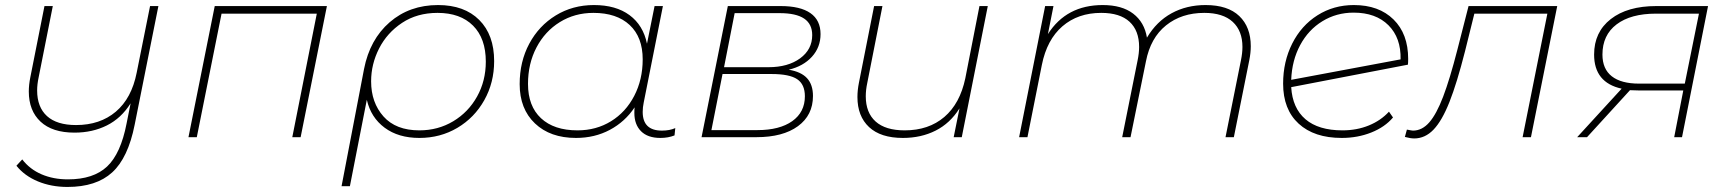

<svg xmlns="http://www.w3.org/2000/svg" viewBox="-20 -543 6843 760"><path d="M607 -519 513 -49Q487 82 424 139.5Q361 197 247 197Q183 197 130 175Q77 153 45 113L68 88Q98 127 144.5 147Q191 167 249 167Q350 167 404 116Q458 65 481 -54L497 -134Q460 -75 403 -46.5Q346 -18 275 -18Q187 -18 140.5 -61.5Q94 -105 94 -181Q94 -207 100 -237L156 -519H189L133 -237Q127 -209 127 -185Q127 -119 166 -83.5Q205 -48 281 -48Q376 -48 438.5 -101Q501 -154 521 -255L574 -519Z M1274 -519 1170 0H1137L1234 -489H857L759 0H726L830 -519Z M1936 -301Q1936 -216 1897 -146.5Q1858 -77 1790.5 -37Q1723 3 1640 3Q1557 3 1502.5 -37.5Q1448 -78 1432 -148L1365 194H1332L1421 -270Q1444 -387 1522.5 -455Q1601 -523 1714 -523Q1818 -523 1877 -464Q1936 -405 1936 -301ZM1903 -299Q1903 -391 1852.5 -441.5Q1802 -492 1712 -492Q1631 -492 1571.5 -452.5Q1512 -413 1480.5 -351Q1449 -289 1449 -221Q1449 -137 1498 -82Q1547 -27 1640 -27Q1714 -27 1774 -63Q1834 -99 1868.5 -161Q1903 -223 1903 -299Z M2653 -36 2650 -7Q2625 3 2594 3Q2544 3 2517.5 -23.5Q2491 -50 2491 -96Q2491 -111 2492 -118Q2454 -61 2394 -29Q2334 3 2260 3Q2158 3 2097.5 -54.5Q2037 -112 2037 -210Q2037 -299 2075 -370Q2113 -441 2180 -482Q2247 -523 2331 -523Q2418 -523 2472 -483Q2526 -443 2541 -370L2571 -519H2604L2528 -137Q2524 -118 2524 -100Q2524 -26 2600 -26Q2631 -26 2653 -36ZM2524 -308Q2524 -396 2472.5 -444Q2421 -492 2329 -492Q2255 -492 2196 -455.5Q2137 -419 2103.5 -355Q2070 -291 2070 -211Q2070 -123 2121.5 -75Q2173 -27 2266 -27Q2340 -27 2398.5 -63Q2457 -99 2490.5 -163.5Q2524 -228 2524 -308Z M3198 -163Q3198 -87 3138.5 -43.5Q3079 0 2974 0H2757L2861 -519H3070Q3148 -519 3188 -491Q3228 -463 3228 -408Q3228 -356 3194 -318.5Q3160 -281 3102 -267Q3151 -259 3174.5 -233.5Q3198 -208 3198 -163ZM2846 -277H3022Q3099 -277 3147 -312Q3195 -347 3195 -404Q3195 -448 3163 -469.5Q3131 -491 3066 -491H2888ZM3166 -162Q3166 -209 3135.5 -229.5Q3105 -250 3034 -250H2840L2796 -28H2978Q3066 -28 3116 -63.5Q3166 -99 3166 -162Z M3890 -519 3787 0H3755L3778 -114Q3741 -55 3683.5 -26Q3626 3 3554 3Q3466 3 3420 -40Q3374 -83 3374 -159Q3374 -186 3380 -216L3440 -519H3473L3413 -215Q3407 -187 3407 -162Q3407 -97 3446 -62Q3485 -27 3561 -27Q3656 -27 3718 -80Q3780 -133 3801 -233L3857 -519Z M4931 -360Q4931 -334 4925 -304L4864 0H4831L4892 -304Q4898 -333 4898 -357Q4898 -421 4859.5 -456.5Q4821 -492 4747 -492Q4657 -492 4595.5 -442.5Q4534 -393 4516 -300L4455 0H4422L4483 -304Q4489 -333 4489 -357Q4489 -422 4451 -457Q4413 -492 4339 -492Q4247 -492 4185.5 -439Q4124 -386 4104 -286L4047 0H4014L4117 -519H4150L4128 -408Q4201 -523 4345 -523Q4421 -523 4465.5 -489Q4510 -455 4520 -394Q4558 -458 4617.5 -490.5Q4677 -523 4752 -523Q4840 -523 4885.5 -479.5Q4931 -436 4931 -360Z M5554 -310Q5554 -295 5553 -287L5091 -198Q5096 -115 5147.5 -71Q5199 -27 5294 -27Q5351 -27 5398.5 -46.5Q5446 -66 5478 -101L5494 -78Q5462 -40 5408 -18.5Q5354 3 5291 3Q5182 3 5120.5 -53.5Q5059 -110 5059 -212Q5059 -299 5095 -370.5Q5131 -442 5195 -482.5Q5259 -523 5339 -523Q5438 -523 5496 -466Q5554 -409 5554 -310ZM5091 -227 5524 -308Q5526 -393 5476 -443Q5426 -493 5338 -493Q5270 -493 5214.5 -459Q5159 -425 5126.5 -364.5Q5094 -304 5091 -227Z M6144 -519 6040 0H6007L6105 -489H5816L5779 -340Q5747 -214 5717.5 -139.5Q5688 -65 5654.5 -30Q5621 5 5578 5Q5563 5 5541 -1L5549 -30Q5569 -26 5573 -26Q5609 -26 5637.5 -58.5Q5666 -91 5692.5 -160.5Q5719 -230 5749 -347L5793 -519Z M6741 -519 6638 0H6607L6643 -185H6465L6432 -186L6262 0H6223L6399 -192Q6290 -216 6290 -327Q6290 -416 6356 -467.5Q6422 -519 6536 -519ZM6468 -212H6649L6705 -489H6535Q6435 -489 6379 -446.5Q6323 -404 6323 -327Q6323 -270 6360 -241Q6397 -212 6468 -212Z"/></svg>

Font: Montserrat Alternates ExLight
Style: Italic
Weight: 275
Italic angle: -11.3°
Designer: Julieta Ulanovsky
Foundry: Julieta Ulanovsky
Version: Version 7.200